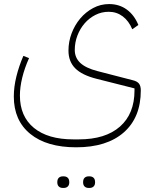

<svg xmlns="http://www.w3.org/2000/svg" viewBox="-20 -485 758 945"><path d="M355 240Q210 240 129 174Q48 108 48 -10Q48 -57 60.5 -108Q73 -159 95 -210L123 -199Q101 -150 89.5 -103Q78 -56 78 -15Q78 88 147 144.5Q216 201 341 201H368Q499 201 570.5 138Q642 75 642 -40V-50L456 -97Q384 -115 350.5 -148.5Q317 -182 317 -236Q317 -280 332.5 -321Q348 -362 375 -394Q402 -426 438.5 -445.5Q475 -465 517 -465Q567 -465 604 -438Q641 -411 661 -362L631 -341Q614 -382 584 -404.5Q554 -427 515 -427Q480 -427 449.5 -411.5Q419 -396 396.5 -370Q374 -344 361 -310Q348 -276 348 -239Q348 -201 375 -175.5Q402 -150 460 -135L634 -90Q655 -85 664 -73.5Q673 -62 673 -40Q673 93 589.5 166.5Q506 240 355 240ZM416 440Q404 440 396.5 433Q389 426 389 412Q389 397 396.5 390Q404 383 416 383H421Q433 383 440.5 390Q448 397 448 412Q448 426 440.5 433Q433 440 421 440ZM289 440Q277 440 269.5 433Q262 426 262 412Q262 397 269.5 390Q277 383 289 383H294Q306 383 313.5 390Q321 397 321 412Q321 426 313.5 433Q306 440 294 440Z"/></svg>

Font: IBM Plex Sans Arabic ExtLt
Style: Regular
Weight: 200
Designer: Mike Abbink, Paul van der Laan, Pieter van Rosmalen, Wael Morcos, Khajak Apelian
Foundry: Bold Monday
Version: Version 1.2